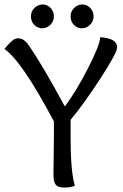

<svg xmlns="http://www.w3.org/2000/svg" viewBox="-30 -839 551 862"><path d="M496 -627Q496 -602 420 -485.5Q344 -369 287 -301V-216Q287 -70 306 -5Q288 3 259 3Q230 3 220 -10Q210 -23 210 -54Q211 -146 212 -232V-294Q67 -567 -10 -619Q-7 -623 2.5 -634Q12 -645 15.5 -648Q19 -651 26 -657Q33 -663 39 -665Q45 -667 53 -667Q78 -667 101 -633Q161 -546 261 -361Q309 -424 363.5 -529.5Q418 -635 420 -672Q496 -667 496 -627ZM338 -712Q317 -712 302 -727Q287 -742 287 -766Q287 -788 303 -803.5Q319 -819 340 -819Q360 -819 375 -803.5Q390 -788 390 -766Q390 -743 374 -727.5Q358 -712 338 -712ZM160 -712Q139 -712 124 -727Q109 -742 109 -766Q109 -788 125 -803.5Q141 -819 162 -819Q182 -819 197 -803.5Q212 -788 212 -766Q212 -743 196 -727.5Q180 -712 160 -712Z"/></svg>

Font: Overlock SC
Style: Regular
Weight: 400
Designer: Dario Muhafara
Foundry: Dario Manuel Muhafara
Version: Version 1.001